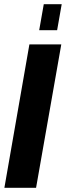

<svg xmlns="http://www.w3.org/2000/svg" viewBox="-20 -901 316 921"><path d="M1 0 121 -688H274L153 0ZM168 -756 190 -881H276L254 -756Z"/></svg>

Font: Archivo ExtraCondensed ExtraBold
Style: Italic
Weight: 800
Width: 2
Italic angle: -10°
Designer: Hector Gatti
Foundry: Omnibus-Type
Version: Version 2.001